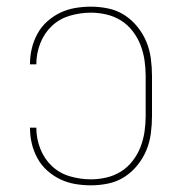

<svg xmlns="http://www.w3.org/2000/svg" viewBox="-20 -548 540 576"><path d="M253 8Q229 8 205.5 4Q182 0 161 -10Q140 -20 122 -36Q104 -52 92.5 -73Q81 -94 75.5 -117Q70 -140 70 -164V-165H89V-164Q89 -132 101 -101.5Q113 -71 136 -49.5Q159 -28 190 -19Q221 -10 253 -10Q276 -10 299.5 -15.5Q323 -21 343 -33.5Q363 -46 378 -65.5Q393 -85 401.5 -107Q410 -129 413.5 -152.5Q417 -176 417 -200V-320Q417 -344 413.5 -367.5Q410 -391 401.5 -413Q393 -435 378 -454.5Q363 -474 343 -486.5Q323 -499 299.5 -504.5Q276 -510 253 -510Q221 -510 190 -501Q159 -492 136 -470.5Q113 -449 101 -418.5Q89 -388 89 -356V-355H70V-356Q70 -380 75.5 -403Q81 -426 92.5 -447Q104 -468 122 -484Q140 -500 161 -510Q182 -520 205.5 -524Q229 -528 253 -528Q279 -528 305 -522.5Q331 -517 353 -503Q375 -489 392 -468Q409 -447 419 -423Q429 -399 432.5 -372.5Q436 -346 436 -320V-200Q436 -174 432.5 -147.5Q429 -121 419 -97Q409 -73 392 -52Q375 -31 353 -17Q331 -3 305 2.5Q279 8 253 8Z"/></svg>

Font: Iosevka Thin
Style: Regular
Weight: 100
Monospace: yes
Designer: Belleve Invis
Foundry: Belleve Invis
Version: Version 32.5.0; ttfautohint (v1.8.4)